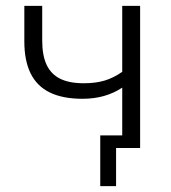

<svg xmlns="http://www.w3.org/2000/svg" viewBox="-20 -505 582 655"><path d="M376 130H322V-43H438V0H376ZM397 0V-206Q368 -187 334.5 -177.5Q301 -168 261 -168Q194 -168 150 -189.5Q106 -211 84.5 -254.5Q63 -298 63 -364V-485H124V-367Q124 -316 139 -284Q154 -252 185 -236.5Q216 -221 266 -221Q306 -221 336.5 -230Q367 -239 397 -260V-485H458V0Z"/></svg>

Font: Nunito Sans 12pt Light
Style: Regular
Weight: 300
Designer: Vernon Adams
Foundry: Vernon Adams
Version: Version 3.101;gftools[0.9.27]